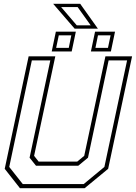

<svg xmlns="http://www.w3.org/2000/svg" viewBox="-20 -999 721 1019"><path d="M86 0 5 -103 132 -700H273.5L161 -172L185 -141.5H390L427 -172L539.5 -700H681L554 -103L429 0ZM101 -22H424L534 -113L654.5 -678.5H556.5L447 -162L395.5 -119.5H171L137 -162L247 -678.5H149L29 -113ZM462.5 -726 484.5 -831H590.5L568.5 -726ZM254.5 -726 276.5 -831H382.5L360.5 -726ZM278 -745H345L358.5 -811.5H292ZM486.5 -745H553L567 -811.5H500ZM499.5 -847H376L262 -979H405.5ZM461.5 -864.5 392 -961.5H304.5L387.5 -864.5Z"/></svg>

Font: Tourney ExtraLight
Style: Italic
Weight: 250
Italic angle: -12°
Version: Version 1.015